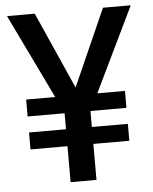

<svg xmlns="http://www.w3.org/2000/svg" viewBox="-51 -750 631 794"><g transform="rotate(-5 264.0 -353.5)"><path d="M264.6 -388.2 406.2 -707H521.5L352.1 -356.4H466.8V-286.1H317.9L317.4 -285.2V-219.7H466.8V-149.4H317.4V0H210V-149.4H56.6V-219.7H210V-286.1H56.6V-356.4H177.2L7.8 -707H123Z"/></g></svg>

Font: Pretendard GOV Medium
Style: Regular
Weight: 500
Designer: Base glyphs from Inter by Rasmus Andersson; Hangeul glyphs from Noto Sans CJK(Source Han Sans) by Jang Soo-young and Kan
Foundry: Kil Hyung-jin
Version: Version 1.309